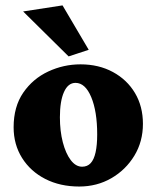

<svg xmlns="http://www.w3.org/2000/svg" viewBox="-20 -681 578 709"><path d="M272.5 7.8Q202.1 7.8 147.5 -20Q92.8 -47.9 61.5 -97.7Q30.3 -147.5 30.3 -210.9Q30.3 -287.1 65.9 -338.9Q101.6 -390.6 158.2 -417Q214.8 -443.4 277.3 -443.4Q344.7 -443.4 397 -415Q449.2 -386.7 478.5 -337.4Q507.8 -288.1 507.8 -223.6Q507.8 -158.2 476.1 -106Q444.3 -53.7 391.1 -22.9Q337.9 7.8 272.5 7.8ZM283.2 -65.4Q302.7 -65.4 314.9 -78.6Q327.1 -91.8 333 -118.7Q338.9 -145.5 338.9 -184.6Q338.9 -269.5 316.9 -322.3Q294.9 -375 258.8 -375Q231.4 -375 216.3 -341.3Q201.2 -307.6 201.2 -248Q201.2 -197.3 211.9 -155.8Q222.7 -114.3 241.2 -89.8Q259.8 -65.4 283.2 -65.4ZM233.4 -472.7 65.4 -638.7 210.9 -661.1 307.6 -497.1Z"/></svg>

Font: Crimson Pro Black
Style: Regular
Weight: 900
Designer: Jacques Le Bailly
Foundry: Baron von Fonthausen
Version: Version 1.003